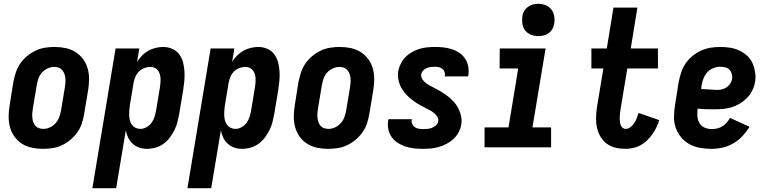

<svg xmlns="http://www.w3.org/2000/svg" viewBox="-20 -775 4040 1010"><path d="M206 8Q176 8 147.5 2Q119 -4 95.5 -19Q72 -34 56 -56.5Q40 -79 32.5 -106.5Q25 -134 25.5 -164Q26 -194 31 -223L50 -343Q55 -368 63 -393Q71 -418 86 -440Q101 -462 122 -479.5Q143 -497 167 -508.5Q191 -520 216.5 -524Q242 -528 267 -528Q297 -528 325.5 -522Q354 -516 377.5 -501Q401 -486 417.5 -463.5Q434 -441 441.5 -413.5Q449 -386 448.5 -356Q448 -326 443 -297L423 -177Q419 -152 411 -127Q403 -102 387.5 -80Q372 -58 351.5 -40.5Q331 -23 307 -11.5Q283 0 257 4Q231 8 206 8ZM208 -97Q226 -97 243 -105Q260 -113 272.5 -127Q285 -141 291.5 -158.5Q298 -176 301 -194L321 -314Q323 -326 324 -338.5Q325 -351 324 -363Q323 -375 319 -386Q315 -397 307.5 -406Q300 -415 289 -419Q278 -423 266 -423Q248 -423 230.5 -415Q213 -407 200.5 -393Q188 -379 182 -361.5Q176 -344 173 -326L153 -206Q151 -194 150 -181.5Q149 -169 150 -157Q151 -145 154.5 -134Q158 -123 165.5 -114Q173 -105 184.5 -101Q196 -97 208 -97Z M466 215 588 -520H713L701 -450Q712 -467 727 -482.5Q742 -498 760 -508Q778 -518 798.5 -523Q819 -528 838 -528Q864 -528 886.5 -518Q909 -508 923 -489Q937 -470 943 -446.5Q949 -423 950.5 -398Q952 -373 949.5 -347.5Q947 -322 943 -297L923 -177Q919 -155 913.5 -133Q908 -111 897.5 -90.5Q887 -70 873 -51Q859 -32 840 -18.5Q821 -5 798.5 1.5Q776 8 754 8Q732 8 712.5 1.5Q693 -5 678 -19Q663 -33 654 -51.5Q645 -70 642 -90L591 215ZM719 -97Q735 -97 751 -106Q767 -115 777.5 -129.5Q788 -144 793 -160.5Q798 -177 801 -194L821 -314Q823 -326 824 -338Q825 -350 824.5 -362Q824 -374 820.5 -385Q817 -396 810.5 -405Q804 -414 793 -418.5Q782 -423 770 -423Q755 -423 739 -417Q723 -411 711 -399Q699 -387 692.5 -371.5Q686 -356 683 -341L663 -221Q661 -207 660 -193.5Q659 -180 659.5 -167Q660 -154 663.5 -141Q667 -128 674.5 -118Q682 -108 693.5 -102.5Q705 -97 719 -97Z M966 215 1088 -520H1213L1201 -450Q1212 -467 1227 -482.5Q1242 -498 1260 -508Q1278 -518 1298.5 -523Q1319 -528 1338 -528Q1364 -528 1386.5 -518Q1409 -508 1423 -489Q1437 -470 1443 -446.5Q1449 -423 1450.5 -398Q1452 -373 1449.5 -347.5Q1447 -322 1443 -297L1423 -177Q1419 -155 1413.5 -133Q1408 -111 1397.5 -90.5Q1387 -70 1373 -51Q1359 -32 1340 -18.5Q1321 -5 1298.5 1.5Q1276 8 1254 8Q1232 8 1212.5 1.5Q1193 -5 1178 -19Q1163 -33 1154 -51.5Q1145 -70 1142 -90L1091 215ZM1219 -97Q1235 -97 1251 -106Q1267 -115 1277.5 -129.5Q1288 -144 1293 -160.5Q1298 -177 1301 -194L1321 -314Q1323 -326 1324 -338Q1325 -350 1324.5 -362Q1324 -374 1320.5 -385Q1317 -396 1310.5 -405Q1304 -414 1293 -418.5Q1282 -423 1270 -423Q1255 -423 1239 -417Q1223 -411 1211 -399Q1199 -387 1192.5 -371.5Q1186 -356 1183 -341L1163 -221Q1161 -207 1160 -193.5Q1159 -180 1159.5 -167Q1160 -154 1163.5 -141Q1167 -128 1174.5 -118Q1182 -108 1193.5 -102.5Q1205 -97 1219 -97Z M1706 8Q1676 8 1647.5 2Q1619 -4 1595.5 -19Q1572 -34 1556 -56.5Q1540 -79 1532.5 -106.5Q1525 -134 1525.5 -164Q1526 -194 1531 -223L1550 -343Q1555 -368 1563 -393Q1571 -418 1586 -440Q1601 -462 1622 -479.5Q1643 -497 1667 -508.5Q1691 -520 1716.5 -524Q1742 -528 1767 -528Q1797 -528 1825.5 -522Q1854 -516 1877.5 -501Q1901 -486 1917.5 -463.5Q1934 -441 1941.5 -413.5Q1949 -386 1948.5 -356Q1948 -326 1943 -297L1923 -177Q1919 -152 1911 -127Q1903 -102 1887.5 -80Q1872 -58 1851.5 -40.5Q1831 -23 1807 -11.5Q1783 0 1757 4Q1731 8 1706 8ZM1708 -97Q1726 -97 1743 -105Q1760 -113 1772.5 -127Q1785 -141 1791.5 -158.5Q1798 -176 1801 -194L1821 -314Q1823 -326 1824 -338.5Q1825 -351 1824 -363Q1823 -375 1819 -386Q1815 -397 1807.5 -406Q1800 -415 1789 -419Q1778 -423 1766 -423Q1748 -423 1730.5 -415Q1713 -407 1700.5 -393Q1688 -379 1682 -361.5Q1676 -344 1673 -326L1653 -206Q1651 -194 1650 -181.5Q1649 -169 1650 -157Q1651 -145 1654.5 -134Q1658 -123 1665.5 -114Q1673 -105 1684.5 -101Q1696 -97 1708 -97Z M2205 8Q2181 8 2158 5.5Q2135 3 2113.5 -4Q2092 -11 2073 -23Q2054 -35 2041 -53Q2028 -71 2023 -94Q2018 -117 2022 -141Q2022 -142 2022.5 -144Q2023 -146 2024 -148H2146V-145Q2144 -133 2148.5 -122.5Q2153 -112 2162 -106Q2171 -100 2182.5 -98Q2194 -96 2206 -96Q2218 -96 2229.5 -97Q2241 -98 2252 -102.5Q2263 -107 2273 -115.5Q2283 -124 2285 -136Q2288 -150 2280.5 -161Q2273 -172 2263 -180.5Q2253 -189 2241.5 -195Q2230 -201 2218.5 -207Q2207 -213 2195.5 -219Q2184 -225 2173 -232Q2162 -239 2152 -246.5Q2142 -254 2132.5 -262.5Q2123 -271 2114.5 -280.5Q2106 -290 2098.5 -301Q2091 -312 2086 -323.5Q2081 -335 2077.5 -348Q2074 -361 2073.5 -374.5Q2073 -388 2075 -402Q2079 -422 2089 -441.5Q2099 -461 2114 -476Q2129 -491 2148 -501.5Q2167 -512 2187 -518Q2207 -524 2227.5 -526Q2248 -528 2268 -528Q2291 -528 2313.5 -525.5Q2336 -523 2357.5 -516Q2379 -509 2397 -496.5Q2415 -484 2427 -466Q2439 -448 2443 -425.5Q2447 -403 2444 -380Q2443 -378 2443 -376.5Q2443 -375 2441 -373H2319L2320 -375Q2322 -386 2318.5 -396.5Q2315 -407 2307 -413Q2299 -419 2289 -421.5Q2279 -424 2268 -424Q2257 -424 2246 -422.5Q2235 -421 2225 -417Q2215 -413 2206.5 -404.5Q2198 -396 2196 -385Q2194 -371 2201 -359.5Q2208 -348 2218 -340Q2228 -332 2239.5 -325.5Q2251 -319 2262.5 -313.5Q2274 -308 2285.5 -301.5Q2297 -295 2307.5 -288Q2318 -281 2329 -273.5Q2340 -266 2349 -257.5Q2358 -249 2367 -239.5Q2376 -230 2382.5 -219.5Q2389 -209 2394.5 -197Q2400 -185 2403.5 -172Q2407 -159 2408 -145.5Q2409 -132 2406 -118Q2403 -98 2392 -78Q2381 -58 2364.5 -43Q2348 -28 2328.5 -18Q2309 -8 2288.5 -2Q2268 4 2247 6Q2226 8 2205 8Z M2529 0V-105H2655L2706 -415H2608L2609 -520H2850L2781 -105H2879V0ZM2812 -585Q2792 -585 2773 -592.5Q2754 -600 2742.5 -615Q2731 -630 2728 -650Q2725 -670 2728 -691Q2730 -705 2738 -718Q2746 -731 2758 -739.5Q2770 -748 2784 -751.5Q2798 -755 2812 -755Q2832 -755 2850.5 -747.5Q2869 -740 2880.5 -725Q2892 -710 2895.5 -690Q2899 -670 2895 -649Q2893 -635 2885.5 -622Q2878 -609 2866 -600.5Q2854 -592 2840 -588.5Q2826 -585 2812 -585Z M3271 8Q3243 8 3217.5 2Q3192 -4 3172 -19Q3152 -34 3139 -56Q3126 -78 3120.5 -103Q3115 -128 3115.5 -155Q3116 -182 3120 -209L3154 -415H3091V-520H3172L3207 -735H3333L3298 -520H3441V-415H3280L3243 -192Q3242 -182 3241 -172.5Q3240 -163 3240 -153.5Q3240 -144 3241 -135Q3242 -126 3245 -117.5Q3248 -109 3255 -103Q3262 -97 3271 -97Q3285 -97 3297 -106.5Q3309 -116 3317 -128.5Q3325 -141 3330 -154Q3335 -167 3339 -181L3448 -143Q3442 -124 3433 -105Q3424 -86 3411.5 -68.5Q3399 -51 3383.5 -36Q3368 -21 3349.5 -11Q3331 -1 3310.5 3.5Q3290 8 3271 8Z M3722 8Q3691 8 3661 2.5Q3631 -3 3606 -17Q3581 -31 3562.5 -53.5Q3544 -76 3534.5 -103.5Q3525 -131 3525.5 -162Q3526 -193 3531 -223L3550 -343Q3555 -368 3563 -393Q3571 -418 3586 -440.5Q3601 -463 3622.5 -480.5Q3644 -498 3668.5 -509Q3693 -520 3718 -524Q3743 -528 3768 -528Q3795 -528 3820.5 -524Q3846 -520 3868.5 -509.5Q3891 -499 3909.5 -482.5Q3928 -466 3938 -443.5Q3948 -421 3952 -395.5Q3956 -370 3952 -344Q3948 -321 3937.5 -299.5Q3927 -278 3910 -260.5Q3893 -243 3872.5 -230.5Q3852 -218 3829 -211Q3806 -204 3784 -202Q3762 -200 3739 -200Q3717 -200 3694.5 -200.5Q3672 -201 3650 -204Q3647 -184 3648.5 -164.5Q3650 -145 3658.5 -129Q3667 -113 3685 -104.5Q3703 -96 3723 -96Q3737 -96 3751.5 -99Q3766 -102 3779 -110Q3792 -118 3802.5 -130Q3813 -142 3820 -155L3923 -108Q3907 -82 3885.5 -59Q3864 -36 3837 -20.5Q3810 -5 3780.5 1.5Q3751 8 3722 8ZM3752 -302Q3765 -302 3778 -305Q3791 -308 3802 -315.5Q3813 -323 3821 -334.5Q3829 -346 3831 -359Q3833 -373 3829.5 -386Q3826 -399 3817.5 -408Q3809 -417 3796 -420.5Q3783 -424 3769 -424Q3751 -424 3733 -417Q3715 -410 3701.5 -395.5Q3688 -381 3681 -363Q3674 -345 3671 -327L3668 -307Q3678 -306 3688.5 -305.5Q3699 -305 3709.5 -304.5Q3720 -304 3730.5 -303Q3741 -302 3752 -302Z"/></svg>

Font: Iosevka SS18 Extrabold
Style: Italic
Weight: 800
Italic angle: -9°
Monospace: yes
Designer: Belleve Invis
Foundry: Belleve Invis
Version: Version 25.1.1; ttfautohint (v1.8.4)